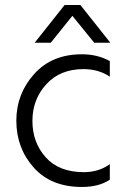

<svg xmlns="http://www.w3.org/2000/svg" viewBox="-20 -732 512 764"><path d="M417 -489C384.3 -507 347.3 -516 306 -516C226 -516 162.5 -489.7 115.5 -437C68.5 -384.3 45 -322.7 45 -252C45 -179.3 68 -117.2 114 -65.5C160 -13.8 224 12 306 12C351.3 12 388.3 2.3 417 -17V-79C388.3 -57.7 353.7 -47 313 -47C247.7 -47 197.3 -66.7 162 -106C126.7 -145.3 109 -193.7 109 -251C109 -307.7 127.3 -356.2 164 -396.5C200.7 -436.8 250 -457 312 -457C352 -457 387 -447 417 -427ZM237 -712 118 -562H182L268 -669L355 -562H419L300 -712Z"/></svg>

Font: Hind Light
Style: Regular
Weight: 300
Designer: Manushi Parikh, Satya Rajpurohit
Foundry: Indian Type Foundry
Version: Version 1.201;PS 1.0;hotconv 1.0.78;makeotf.lib2.5.61930; tt